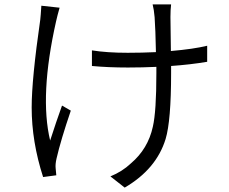

<svg xmlns="http://www.w3.org/2000/svg" viewBox="-20 -797 1040 873"><path d="M251 -762Q241 -727 235 -700Q159 -362 208 -158Q236 -245 262 -317L302 -294Q256 -159 237 -76Q231 -50 233 -32L236 0L176 8Q124 -153 124 -308Q124 -437 163 -707Q165 -723 168 -771ZM398 -568Q466 -557 561 -557Q625 -557 689 -560Q687 -664 683 -719Q680 -754 674 -777H758Q755 -753 755 -720L757 -565Q861 -574 922 -589V-516Q844 -503 758 -497V-464Q758 -248 733 -165Q691 -28 547 56L482 5Q536 -17 575 -54Q653 -120 675 -221Q691 -290 691 -464V-493Q627 -490 562 -490Q472 -490 398 -497Z"/></svg>

Font: Source Han Sans CN Normal
Style: Regular
Weight: 350
Designer: Ryoko NISHIZUKA 西塚涼子 (kana, bopomofo & ideographs); Paul D. Hunt (Latin, Greek & Cyrillic); Sandoll Communications 산돌커뮤니
Foundry: Adobe
Version: Version 2.004;hotconv 1.0.118;makeotfexe 2.5.65603